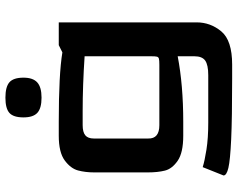

<svg xmlns="http://www.w3.org/2000/svg" viewBox="-102 -578 856 691"><g transform="rotate(-90 325.5 -232.0)"><path d="M40 145 70 70Q92 77 133 83.5Q174 90 230 90H401Q438 90 453.5 79Q469 68 469 40V-20Q365 0 233 0H183Q122 0 93 -20Q64 -40 57.5 -66Q51 -92 51 -128V-320Q51 -352 58 -378.5Q65 -405 94 -426.5Q123 -448 183 -448H234Q405 -448 483 -435L509 -448H591V48Q591 98 558.5 137Q526 176 439 176H389Q246 176 170.5 172.5Q95 169 67.5 162.5Q40 156 40 145ZM438 -86Q454 -86 460 -87.5Q466 -89 467.5 -94.5Q469 -100 469 -116V-355Q364 -362 272 -362H221Q196 -362 184.5 -352.5Q173 -343 173 -322V-126Q172 -86 221 -86ZM249 -575Q249 -611 265 -625.5Q281 -640 320 -640Q359 -640 375.5 -625.5Q392 -611 392 -575Q392 -541 375 -525.5Q358 -510 320 -510Q282 -510 265.5 -525Q249 -540 249 -575Z"/></g></svg>

Font: Gold
Style: Regular
Weight: 400
Designer: jaiki
Version: Version 1.000